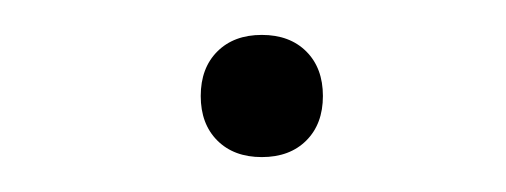

<svg xmlns="http://www.w3.org/2000/svg" viewBox="-20 -240 290 110"><path d="M130 -150Q114 -150 104.5 -159.5Q95 -169 95 -185Q95 -201 104.5 -210.5Q114 -220 130 -220Q146 -220 155.5 -210.5Q165 -201 165 -185Q165 -169 155.5 -159.5Q146 -150 130 -150Z"/></svg>

Font: Dongle Light
Style: Regular
Weight: 300
Designer: Yanghee Ryu
Foundry: Yanghee Ryu
Version: Version 2.000